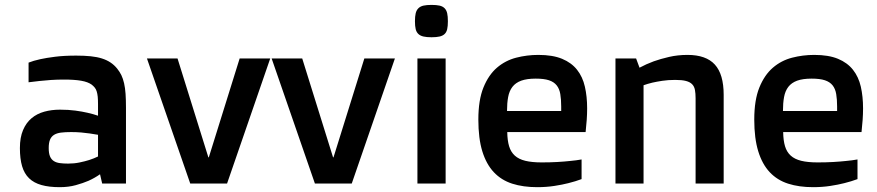

<svg xmlns="http://www.w3.org/2000/svg" viewBox="-20 -756 3611 791"><path d="M62 -146Q62 -189.9 75 -220.2Q87.9 -250.5 110.1 -269Q132.3 -287.6 162.4 -295.9Q192.4 -304.2 227.1 -304.2Q262.2 -304.2 290.8 -300.3Q319.3 -296.4 340.3 -291.5Q364.3 -286.1 383.8 -279.3V-327.1Q383.8 -345.2 382.6 -357.7Q381.3 -370.1 378.4 -379.4Q375.5 -388.7 370.4 -395Q365.2 -401.4 357.9 -407.2Q342.3 -418.5 314.9 -423.3Q287.6 -428.2 243.7 -428.2Q215.8 -428.2 189.7 -426.5Q163.6 -424.8 143.1 -422.4Q119.1 -419.9 97.7 -417V-498Q117.2 -505.9 146 -512.2Q170.4 -517.6 207 -522.2Q243.7 -526.9 293.9 -526.9Q327.6 -526.9 353.8 -524.2Q379.9 -521.5 399.9 -515.1Q419.9 -508.8 435.3 -498.5Q450.7 -488.3 462.9 -473.1Q473.1 -460.4 480 -446.3Q486.8 -432.1 491.2 -413.1Q495.6 -394 497.3 -369.4Q499 -344.7 499 -312V0H400.9L392.1 -38.1Q370.6 -22.9 344.7 -11.2Q322.3 -1.5 292.2 6.8Q262.2 15.1 226.1 15.1Q182.1 15.1 150.9 6.3Q119.6 -2.4 99.9 -21.5Q80.1 -40.5 71 -71.3Q62 -102.1 62 -146ZM180.7 -146Q180.7 -124.5 186 -111.8Q191.4 -99.1 201.7 -92.5Q211.9 -85.9 226.8 -84Q241.7 -82 260.7 -82Q285.6 -82 307.9 -86.7Q330.1 -91.3 347.2 -96.7Q366.7 -103 383.8 -111.3V-200.7Q368.2 -203.6 350.1 -206.1Q334.5 -208.5 314.7 -210.2Q294.9 -211.9 272.9 -211.9Q248.5 -211.9 231.2 -209.7Q213.9 -207.5 202.6 -200.4Q191.4 -193.4 186 -180.4Q180.7 -167.5 180.7 -146Z M585.4 -515.1H711.4L838.4 -107.9H840.3L967.3 -515.1H1093.3L915.5 0H763.7Z M1099.1 -515.1H1225.1L1352.1 -107.9H1354L1481 -515.1H1606.9L1429.2 0H1277.3Z M1757.8 -602.5Q1737.8 -602.5 1724.9 -605.5Q1711.9 -608.4 1703.9 -615.7Q1695.8 -623 1692.6 -635.7Q1689.5 -648.4 1689.5 -668.5Q1689.5 -688.5 1692.6 -701.4Q1695.8 -714.4 1703.9 -722.2Q1711.9 -730 1724.9 -732.9Q1737.8 -735.8 1757.8 -735.8Q1777.8 -735.8 1790.8 -732.9Q1803.7 -730 1811.5 -722.2Q1819.3 -714.4 1822.3 -701.4Q1825.2 -688.5 1825.2 -668.5Q1825.2 -648.4 1822.3 -635.7Q1819.3 -623 1811.5 -615.7Q1803.7 -608.4 1790.8 -605.5Q1777.8 -602.5 1757.8 -602.5ZM1699.7 -515.1H1815.9V0H1699.7Z M1950.7 -263.2Q1950.7 -343.8 1971.7 -395.5Q1992.7 -447.3 2027.3 -477.1Q2062 -506.8 2106.4 -518.3Q2150.9 -529.8 2197.8 -529.8Q2256.8 -529.8 2295.7 -513.7Q2334.5 -497.6 2357.4 -468.5Q2380.4 -439.5 2389.6 -398.9Q2398.9 -358.4 2398.9 -309.6Q2398.9 -286.6 2397.2 -262.2Q2395.5 -237.8 2392.6 -211.9H2069.8Q2070.3 -177.2 2077.4 -153.6Q2084.5 -129.9 2100.8 -115Q2117.2 -100.1 2144.3 -93.5Q2171.4 -86.9 2211.9 -86.9Q2246.1 -86.9 2275.9 -88.6Q2305.7 -90.3 2328.1 -92.8Q2354.5 -95.2 2376 -99.1V-18.1Q2351.1 -8.8 2321.8 -1.5Q2296.9 4.9 2263.7 10Q2230.5 15.1 2192.9 15.1Q2135.3 15.1 2090.3 0.7Q2045.4 -13.7 2014.4 -46.6Q1983.4 -79.6 1967 -132.8Q1950.7 -186 1950.7 -263.2ZM2292 -298.8V-317.4Q2292 -346.7 2288.3 -368.4Q2284.7 -390.1 2273.4 -404.3Q2262.2 -418.5 2241.7 -425.3Q2221.2 -432.1 2187 -432.1Q2150.4 -432.1 2127.2 -423.6Q2104 -415 2091.1 -398.2Q2078.1 -381.3 2073.5 -356.4Q2068.8 -331.5 2068.8 -298.8Z M2515.6 -515.1H2600.6L2614.7 -477.1Q2641.6 -491.7 2673.3 -503.4Q2700.7 -513.2 2736.3 -521.5Q2772 -529.8 2812.5 -529.8Q2888.7 -529.8 2925 -490Q2961.4 -450.2 2961.4 -365.2V0H2845.7V-351.1Q2845.7 -371.1 2843 -385.5Q2840.3 -399.9 2831.5 -408.9Q2822.8 -418 2806.2 -422.4Q2789.6 -426.8 2761.7 -426.8Q2732.4 -426.8 2708.5 -423.1Q2684.6 -419.4 2667.5 -415.5Q2647.5 -410.6 2631.3 -404.8V0H2515.6Z M3087.4 -263.2Q3087.4 -343.8 3108.4 -395.5Q3129.4 -447.3 3164.1 -477.1Q3198.7 -506.8 3243.2 -518.3Q3287.6 -529.8 3334.5 -529.8Q3393.6 -529.8 3432.4 -513.7Q3471.2 -497.6 3494.1 -468.5Q3517.1 -439.5 3526.4 -398.9Q3535.6 -358.4 3535.6 -309.6Q3535.6 -286.6 3533.9 -262.2Q3532.2 -237.8 3529.3 -211.9H3206.5Q3207 -177.2 3214.1 -153.6Q3221.2 -129.9 3237.5 -115Q3253.9 -100.1 3281 -93.5Q3308.1 -86.9 3348.6 -86.9Q3382.8 -86.9 3412.6 -88.6Q3442.4 -90.3 3464.8 -92.8Q3491.2 -95.2 3512.7 -99.1V-18.1Q3487.8 -8.8 3458.5 -1.5Q3433.6 4.9 3400.4 10Q3367.2 15.1 3329.6 15.1Q3272 15.1 3227.1 0.7Q3182.1 -13.7 3151.1 -46.6Q3120.1 -79.6 3103.8 -132.8Q3087.4 -186 3087.4 -263.2ZM3428.7 -298.8V-317.4Q3428.7 -346.7 3425 -368.4Q3421.4 -390.1 3410.2 -404.3Q3398.9 -418.5 3378.4 -425.3Q3357.9 -432.1 3323.7 -432.1Q3287.1 -432.1 3263.9 -423.6Q3240.7 -415 3227.8 -398.2Q3214.8 -381.3 3210.2 -356.4Q3205.6 -331.5 3205.6 -298.8Z"/></svg>

Font: Doppio One
Style: Regular
Weight: 400
Designer: Szymon Celej
Foundry: Szymon Celej
Version: Version 1.002